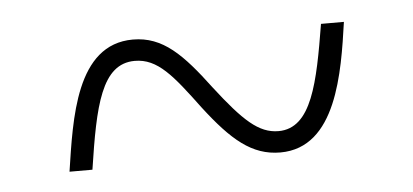

<svg xmlns="http://www.w3.org/2000/svg" viewBox="-28 -478 520 242"><g transform="rotate(-5 232.5 -356.5)"><path d="M52 -277H81C93 -357 104 -409 146 -409C175 -409 193 -386 225 -343C258 -300 283 -278 319 -278C390 -278 404 -372 413 -435H384C372 -362 361 -305 319 -305C294 -305 275 -323 241 -367C208 -411 184 -436 146 -436C74 -436 62 -343 52 -277Z"/></g></svg>

Font: Noto Serif Hebrew Condensed Thin
Style: Regular
Weight: 100
Width: 3
Designer: Monotype Design Team
Foundry: Monotype Imaging Inc.
Version: Version 2.004